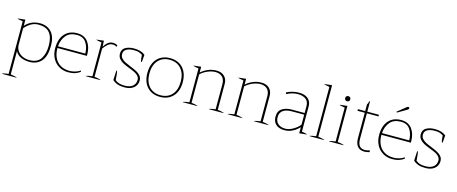

<svg xmlns="http://www.w3.org/2000/svg" viewBox="-50 -1468 5895 2476"><g transform="rotate(15 2897.5 -230.0)"><path d="M2 245Q35 234 84 229V-473Q34 -481 13 -488V-492L112 -503V-421Q190 -507 308 -507Q404 -507 461 -445Q518 -383 518 -262Q518 -123 460.5 -56.5Q403 10 302 10Q239 10 188.5 -12Q138 -34 112 -82V228Q165 235 194 245V250H2ZM490 -257Q490 -370 443 -427.5Q396 -485 293 -485Q239 -485 193 -458Q147 -431 112 -388V-167Q112 -126 134 -90.5Q156 -55 198 -33.5Q240 -12 297 -12Q399 -12 444.5 -79Q490 -146 490 -257Z M606 -257V-252Q606 -183 631.5 -128.5Q657 -74 708 -43Q759 -12 831 -12Q870 -12 908.5 -24Q947 -36 974 -55L977 -38Q952 -17 911.5 -3.5Q871 10 820 10Q750 10 695 -22.5Q640 -55 609 -113.5Q578 -172 578 -248Q578 -371 638.5 -439Q699 -507 804 -507Q901 -507 950 -441Q999 -375 999 -274V-257ZM607 -280H971Q971 -363 931.5 -424Q892 -485 807 -485Q712 -485 663 -427.5Q614 -370 607 -280Z M1054 -5Q1087 -16 1136 -21V-473Q1086 -481 1065 -488V-492L1160 -503L1164 -427H1167Q1182 -456 1212 -481.5Q1242 -507 1281 -507Q1317 -507 1343 -490L1337 -468Q1317 -485 1285 -485Q1248 -485 1219.5 -461Q1191 -437 1164 -399V-22Q1217 -15 1246 -5V0H1054Z M1409 -44 1415 -172H1424Q1429 -160 1433.5 -119Q1438 -78 1439 -51Q1462 -31 1491.5 -21.5Q1521 -12 1566 -12Q1638 -12 1674.5 -43.5Q1711 -75 1711 -126Q1711 -156 1692 -177.5Q1673 -199 1644.5 -213.5Q1616 -228 1568 -246Q1514 -267 1481.5 -284Q1449 -301 1426 -328.5Q1403 -356 1403 -397Q1403 -454 1449 -480.5Q1495 -507 1565 -507Q1658 -507 1712 -462L1704 -364H1694Q1688 -377 1684.5 -404Q1681 -431 1681 -453Q1654 -471 1630.5 -478Q1607 -485 1569 -485Q1505 -485 1468 -463.5Q1431 -442 1431 -398Q1431 -366 1451 -343Q1471 -320 1500 -305Q1529 -290 1579 -270Q1633 -248 1664 -231.5Q1695 -215 1717 -189Q1739 -163 1739 -126Q1739 -64 1693.5 -27Q1648 10 1574 10Q1515 10 1477 -3.5Q1439 -17 1409 -44Z M1809 -248Q1809 -328 1838 -386.5Q1867 -445 1920.5 -476Q1974 -507 2045 -507Q2116 -507 2169.5 -476Q2223 -445 2252 -386.5Q2281 -328 2281 -248Q2281 -128 2217 -59Q2153 10 2045 10Q1937 10 1873 -59Q1809 -128 1809 -248ZM2254 -248Q2254 -358 2197.5 -421.5Q2141 -485 2045 -485Q1949 -485 1892.5 -421.5Q1836 -358 1836 -248Q1836 -138 1892 -75Q1948 -12 2045 -12Q2142 -12 2198 -75Q2254 -138 2254 -248Z M2891 -5V0H2699V-5Q2732 -16 2781 -21V-357Q2781 -422 2746.5 -453.5Q2712 -485 2657 -485Q2606 -485 2550.5 -461Q2495 -437 2459 -401V-22Q2512 -15 2541 -5V0H2349V-5Q2382 -16 2431 -21V-473Q2381 -481 2360 -488V-492L2459 -503V-425Q2494 -459 2549 -483Q2604 -507 2665 -507Q2731 -507 2770 -469Q2809 -431 2809 -368V-22Q2862 -15 2891 -5Z M3491 -5V0H3299V-5Q3332 -16 3381 -21V-357Q3381 -422 3346.5 -453.5Q3312 -485 3257 -485Q3206 -485 3150.5 -461Q3095 -437 3059 -401V-22Q3112 -15 3141 -5V0H2949V-5Q2982 -16 3031 -21V-473Q2981 -481 2960 -488V-492L3059 -503V-425Q3094 -459 3149 -483Q3204 -507 3265 -507Q3331 -507 3370 -469Q3409 -431 3409 -368V-22Q3462 -15 3491 -5Z M3551 -131Q3551 -206 3603 -239Q3655 -272 3732 -272H3902V-364Q3902 -424 3863.5 -454.5Q3825 -485 3755 -485Q3684 -485 3606 -445L3601 -467Q3635 -485 3678.5 -496Q3722 -507 3767 -507Q3843 -507 3886.5 -470Q3930 -433 3930 -370V-31Q3980 -23 4001 -16V-12L3902 -1V-83Q3814 10 3704 10Q3634 10 3592.5 -26.5Q3551 -63 3551 -131ZM3902 -118V-250H3740Q3659 -250 3619 -219.5Q3579 -189 3579 -132Q3579 -73 3615.5 -42.5Q3652 -12 3710 -12Q3762 -12 3818.5 -45.5Q3875 -79 3902 -118Z M4041 -5Q4074 -16 4123 -21V-680Q4073 -688 4052 -695V-699L4151 -710V-22Q4204 -15 4233 -5V0H4041Z M4357 -594Q4357 -610 4366 -619Q4375 -628 4391 -628Q4407 -628 4416 -619Q4425 -610 4425 -594Q4425 -578 4416 -569Q4407 -560 4391 -560Q4375 -560 4366 -569Q4357 -578 4357 -594ZM4301 -5Q4334 -16 4383 -21V-473Q4333 -481 4312 -488V-492L4411 -503V-22Q4464 -15 4493 -5V0H4301Z M4843 -2Q4806 10 4774 10Q4712 10 4681 -28Q4650 -66 4650 -138V-476H4553V-498H4650V-587Q4664 -607 4667 -634H4678V-498H4833V-476H4678V-138Q4678 -72 4702 -42Q4726 -12 4774 -12Q4801 -12 4838 -25Z M5049 -585 5042 -595 5149 -682Q5161 -694 5175 -694Q5181 -694 5185 -690Q5189 -686 5189 -680Q5189 -666 5173 -657ZM4931 -257V-252Q4931 -183 4956.5 -128.5Q4982 -74 5033 -43Q5084 -12 5156 -12Q5195 -12 5233.5 -24Q5272 -36 5299 -55L5302 -38Q5277 -17 5236.5 -3.5Q5196 10 5145 10Q5075 10 5020 -22.5Q4965 -55 4934 -113.5Q4903 -172 4903 -248Q4903 -371 4963.5 -439Q5024 -507 5129 -507Q5226 -507 5275 -441Q5324 -375 5324 -274V-257ZM4932 -280H5296Q5296 -363 5256.5 -424Q5217 -485 5132 -485Q5037 -485 4988 -427.5Q4939 -370 4932 -280Z M5425 -44 5431 -172H5440Q5445 -160 5449.5 -119Q5454 -78 5455 -51Q5478 -31 5507.5 -21.5Q5537 -12 5582 -12Q5654 -12 5690.5 -43.5Q5727 -75 5727 -126Q5727 -156 5708 -177.5Q5689 -199 5660.5 -213.5Q5632 -228 5584 -246Q5530 -267 5497.5 -284Q5465 -301 5442 -328.5Q5419 -356 5419 -397Q5419 -454 5465 -480.5Q5511 -507 5581 -507Q5674 -507 5728 -462L5720 -364H5710Q5704 -377 5700.5 -404Q5697 -431 5697 -453Q5670 -471 5646.5 -478Q5623 -485 5585 -485Q5521 -485 5484 -463.5Q5447 -442 5447 -398Q5447 -366 5467 -343Q5487 -320 5516 -305Q5545 -290 5595 -270Q5649 -248 5680 -231.5Q5711 -215 5733 -189Q5755 -163 5755 -126Q5755 -64 5709.5 -27Q5664 10 5590 10Q5531 10 5493 -3.5Q5455 -17 5425 -44Z"/></g></svg>

Font: Trirong Thin
Style: Regular
Weight: 250
Designer: Katatrad Team
Foundry: CadsonDemak
Version: Version 1.001